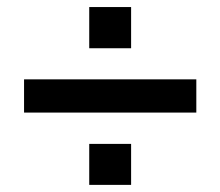

<svg xmlns="http://www.w3.org/2000/svg" viewBox="-20 -601 622 542"><path d="M47.9 -283.2V-377H534.2V-283.2ZM231.9 -79.1V-194.8H350.1V-79.1ZM231.9 -464.8V-581.1H350.1V-464.8Z"/></svg>

Font: TASA Orbiter Deck Medium
Style: Regular
Weight: 500
Designer: Weizhong Zhang
Version: Version 1.000;Glyphs 3.1.2 (3151)